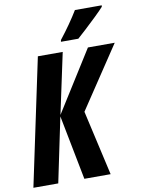

<svg xmlns="http://www.w3.org/2000/svg" viewBox="-104 -998 783 1065"><g transform="rotate(-10 288.0 -465.5)"><path d="M385 -771Q400 -784 432.5 -814Q465 -844 497 -875Q529 -906 544 -923L545 -931H394Q351 -860 289 -781L287 -771ZM136 0 212 -364 283 0H431L348 -366L580 -714H429L214 -372L287 -714H147L-4 0Z"/></g></svg>

Font: Noto Sans UI Condensed ExtraBold
Style: Italic
Weight: 800
Width: 3
Designer: Monotype Design Team
Foundry: Monotype Imaging Inc.
Version: 1.001